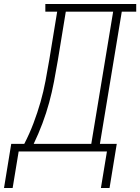

<svg xmlns="http://www.w3.org/2000/svg" viewBox="-69 -755 699 957"><path d="M-6 182H-49L-13 -38H52Q78 -88 98 -141Q118 -194 133 -246.5Q148 -299 158 -352.5Q168 -406 177 -459L216 -697H157V-735H610V-697H538L429 -38H513L477 182H434L464 0H24ZM386 -38 495 -697H259L219 -453Q210 -400 200 -347.5Q190 -295 176 -243.5Q162 -192 142.5 -140Q123 -88 99 -38Z"/></svg>

Font: Iosevka Curly Slab XLtExObl
Style: Regular
Weight: 200
Width: 7
Italic angle: -9°
Monospace: yes
Designer: Belleve Invis
Foundry: Belleve Invis
Version: Version 11.0.0; ttfautohint (v1.8.3)